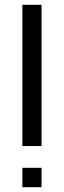

<svg xmlns="http://www.w3.org/2000/svg" viewBox="-20 -760 267 802"><path d="M73.5 -19V-18V22H153.5V-18V-19V-59H73.5ZM73.5 -700V-190V-150H153.5V-190V-700V-740H73.5Z"/></svg>

Font: Nordica Advanced
Style: Regular
Weight: 300
Version: Version 1.07